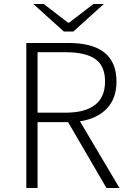

<svg xmlns="http://www.w3.org/2000/svg" viewBox="-20 -936 695 956"><path d="M111 -722H321Q560 -722 560 -530Q560 -446 512 -395.5Q464 -345 378 -332L575 0H510L319 -328H167V0H111ZM503 -530Q503 -608 454.5 -642Q406 -676 307 -676H167V-375H307Q403 -375 453 -413.5Q503 -452 503 -530ZM146 -916H198L319 -823H324L445 -916H497L345 -779H298Z"/></svg>

Font: Nebula Sans Light
Style: Regular
Weight: 300
Designer: Paul D. Hunt for Adobe (as Source Sans)
Foundry: Nebula Entertainment & Broadcasting LLC
Version: Version 1.010